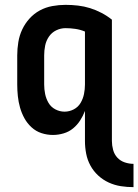

<svg xmlns="http://www.w3.org/2000/svg" viewBox="-20 -548 570 791"><path d="M530 223Q504 223 478 219Q452 215 428 204Q404 193 384.5 175Q365 157 352.5 134Q340 111 335 85Q330 59 330 33V-91Q322 -70 310 -51.5Q298 -33 281 -19Q264 -5 242 1.5Q220 8 198 8Q174 8 151 0.5Q128 -7 110 -23.5Q92 -40 80.5 -61Q69 -82 62.5 -105Q56 -128 53.5 -152Q51 -176 51 -200V-320Q51 -347 55.5 -374.5Q60 -402 71.5 -426.5Q83 -451 101.5 -471.5Q120 -492 144 -505Q168 -518 195.5 -523Q223 -528 250 -528Q276 -528 301.5 -525Q327 -522 351 -514.5Q375 -507 398 -495Q421 -483 441 -467V33Q441 51 446 69.5Q451 88 463.5 101.5Q476 115 494 121Q512 127 530 127ZM246 -88Q266 -88 284 -97.5Q302 -107 312 -124Q322 -141 326 -160.5Q330 -180 330 -200V-418Q311 -426 290.5 -429Q270 -432 250 -432Q230 -432 211.5 -423Q193 -414 181.5 -397Q170 -380 166 -360Q162 -340 162 -320V-200Q162 -180 166 -160.5Q170 -141 180 -124Q190 -107 208 -97.5Q226 -88 246 -88Z"/></svg>

Font: Moesevka
Style: Bold
Weight: 700
Monospace: yes
Designer: Belleve Invis
Foundry: Belleve Invis
Version: Version 32.5.0; ttfautohint (v1.8.4)